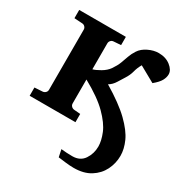

<svg xmlns="http://www.w3.org/2000/svg" viewBox="-164 -623 898 945"><g transform="rotate(30 285.0 -150.5)"><path d="M386.7 199.2Q364.3 199.2 338.6 196Q313 192.9 297.4 190.9Q295.4 182.6 293 169.9Q290.5 157.2 288.6 149.4Q304.2 150.9 319.8 151.9Q335.4 152.8 352.1 152.8Q396.5 152.8 418.2 120.4Q439.9 87.9 439.9 47.9Q439.9 15.1 423.1 -25.9Q406.2 -66.9 359.6 -113.5Q313 -160.2 224.1 -209V-73.2Q224.1 -64 230.5 -57.4Q236.8 -50.8 246.1 -49.8L282.2 -46.9V0H22V-46.9L67.9 -49.8Q77.1 -50.8 83.5 -57.4Q89.8 -64 89.8 -73.2V-415Q89.8 -423.8 83.5 -430.7Q77.1 -437.5 67.9 -438L22 -440.9V-487.8H287.1V-440.9L246.1 -438Q236.8 -437.5 230.5 -430.7Q224.1 -423.8 224.1 -415V-267.1Q240.7 -271.5 265.9 -286.1Q291 -300.8 305.2 -320.8Q322.3 -345.7 330.3 -366.9Q338.4 -388.2 345.2 -408.2Q352.1 -428.2 365.2 -448.2Q379.9 -471.2 409.7 -485.6Q439.5 -500 467.8 -500Q507.8 -500 534.9 -478.8Q562 -457.5 562 -433.1Q562 -416 552.2 -397.7Q542.5 -379.4 514.2 -356L424.8 -405.8Q411.6 -382.8 405.8 -359.6Q399.9 -336.4 384.8 -313Q376 -299.3 361.8 -276.1Q347.7 -252.9 327.6 -241.7Q420.4 -186 470 -137.7Q519.5 -89.4 538.3 -47.4Q557.1 -5.4 557.1 32.7Q557.1 75.7 538.1 113.8Q519 151.9 481.2 175.5Q443.4 199.2 386.7 199.2Z"/></g></svg>

Font: Charis
Style: Bold
Weight: 700
Designer: Walt Agee, Miriam Martin, Annie Olsen, Victor Gaultney, Lorna Priest, Alan Ward, Bob Hallissy, Martin Hosken, Sharon Cor
Foundry: SIL Global
Version: Version 7.000